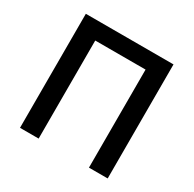

<svg xmlns="http://www.w3.org/2000/svg" viewBox="-156 -878 1050 1041"><g transform="rotate(30 368.5 -357.0)"><path d="M643.1 -713.9V0H525.9V-613.8H210.9V0H94.2V-713.9Z"/></g></svg>

Font: Open Sans
Style: SemiBold
Weight: 600
Foundry: Ascender Corporation
Version: Version 1.10